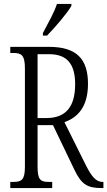

<svg xmlns="http://www.w3.org/2000/svg" viewBox="-20 -951 543 971"><path d="M197 -784V-771H218C262 -816 321 -886 341 -921V-931H268C253 -886 226 -839 197 -784ZM32 0H244V-31H227C185 -31 170 -41 170 -108V-318H248L357 -91C392 -18 423 0 493 0H503V-31H499C465 -31 443 -59 415 -114L306 -333C367 -355 425 -404 425 -527C425 -653 367 -714 228 -714H32V-683H47C88 -683 106 -673 106 -605V-108C106 -41 89 -31 47 -31H32ZM215 -354H170V-677H228C323 -677 360 -623 360 -525C360 -414 315 -354 215 -354Z"/></svg>

Font: Noto Serif Bengali ExtraCondensed Light
Style: Regular
Weight: 300
Width: 2
Designer: Juan Bruce, Universal Thirst, Indian Type Foundry and the Monotype Design Team.
Foundry: Monotype Imaging Inc.
Version: Version 2.003